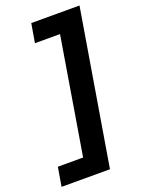

<svg xmlns="http://www.w3.org/2000/svg" viewBox="-188 -718 689 935"><g transform="rotate(-20 156.5 -250.0)"><path d="M347.5 -650 214.2 150H-36.7L-20 51.7H110.8L210.8 -551.7H80.8L97.5 -650Z"/></g></svg>

Font: Familjen Grotesk
Style: Bold Italic
Weight: 700
Italic angle: -9.46201°
Designer: Anders Wikstroem, Jonas Baeckman, Matilda Gysing, Kristian Moeller
Foundry: Familjen STHLM AB
Version: Version 2.002; ttfautohint (v1.8.4.7-5d5b)